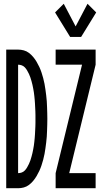

<svg xmlns="http://www.w3.org/2000/svg" viewBox="-20 -998 540 1018"><path d="M352 -802 272 -932 279 -939 318 -978 381 -858 444 -978 490 -932 410 -802ZM275 0V-80L415 -655H275V-735H487V-655L347 -80H487V0ZM13 0V-735H76Q91 -735 106 -731Q121 -727 133.5 -717.5Q146 -708 156 -696Q166 -684 174 -670.5Q182 -657 188.5 -643Q195 -629 200 -614Q205 -599 209 -584Q213 -569 216 -553.5Q219 -538 221 -522.5Q223 -507 225 -492Q227 -477 228 -461.5Q229 -446 229.5 -430Q230 -414 230.5 -398.5Q231 -383 231 -368Q231 -352 230.5 -336.5Q230 -321 229.5 -305Q229 -289 228 -273.5Q227 -258 225 -243Q223 -228 221 -212.5Q219 -197 216 -181.5Q213 -166 209 -151Q205 -136 200 -121Q195 -106 188.5 -92Q182 -78 174 -64.5Q166 -51 156 -39Q146 -27 133.5 -17.5Q121 -8 106 -4Q91 0 76 0ZM76 -80Q86 -80 95.5 -83.5Q105 -87 112 -94.5Q119 -102 124 -111Q129 -120 133.5 -129Q138 -138 141 -147.5Q144 -157 147 -167Q150 -177 152 -186.5Q154 -196 156 -206Q158 -216 159.5 -226Q161 -236 162 -246Q163 -256 164 -266Q165 -276 165.5 -286.5Q166 -297 166.5 -307Q167 -317 167.5 -327Q168 -337 168 -347Q168 -357 168 -368Q168 -378 168 -388Q168 -398 167.5 -408Q167 -418 166.5 -428Q166 -438 165.5 -448.5Q165 -459 164 -469Q163 -479 162 -489Q161 -499 159.5 -509Q158 -519 156 -529Q154 -539 152 -548.5Q150 -558 147 -568Q144 -578 141 -587.5Q138 -597 133.5 -606Q129 -615 124 -624Q119 -633 112 -640.5Q105 -648 95.5 -651.5Q86 -655 76 -655Z"/></svg>

Font: Iosevka SS04 Medium
Style: Regular
Weight: 500
Monospace: yes
Designer: Belleve Invis
Foundry: Belleve Invis
Version: Version 19.0.0; ttfautohint (v1.8.4)